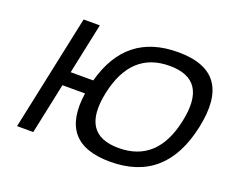

<svg xmlns="http://www.w3.org/2000/svg" viewBox="-113 -858 1242 1046"><g transform="rotate(20 508.5 -335.0)"><path d="M210 -670 68 0H162L224 -294H355C325 -91 409 9 610 9C824 9 954 -105 1003 -335C1052 -565 970 -679 756 -679C555 -679 428 -579 373 -376H242L304 -670ZM460 -335C497 -507 589 -593 738 -593C887 -593 943 -507 906 -335C870 -163 777 -77 628 -77C479 -77 424 -163 460 -335Z"/></g></svg>

Font: LT Wave Text Italic
Style: Regular
Weight: 400
Designer: Daniel Lyons
Version: Version 2.5 (Glyphs App)